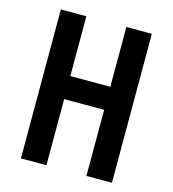

<svg xmlns="http://www.w3.org/2000/svg" viewBox="-109 -820 817 909"><g transform="rotate(15 300.0 -365.0)"><path d="M77 0V-730H202V-437H398V-730H523V0H398V-324H202V0Z"/></g></svg>

Font: NKDuy Mono
Style: Bold
Weight: 700
Monospace: yes
Designer: NKDuy
Foundry: NKDuy
Version: Version 2.251; ttfautohint (v1.8.4.7-5d5b)